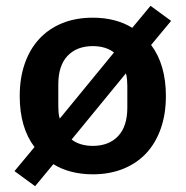

<svg xmlns="http://www.w3.org/2000/svg" viewBox="-20 -589 640 662"><path d="M30 1 99 -82Q48 -149 48 -258Q48 -320 65.5 -370Q83 -420 115.5 -455Q148 -490 194.5 -509Q241 -528 300 -528Q340 -528 374.5 -519Q409 -510 436 -493L499 -569L570 -517L501 -434Q552 -366 552 -258Q552 -196 534.5 -146Q517 -96 484.5 -61Q452 -26 405 -7Q358 12 300 12Q260 12 225.5 3Q191 -6 164 -23L101 53ZM300 -430Q245 -430 213 -396.5Q181 -363 181 -298V-224Q181 -213 182 -201Q183 -189 186 -180L373 -408Q359 -419 340.5 -424.5Q322 -430 300 -430ZM300 -86Q355 -86 387 -119.5Q419 -153 419 -218V-292Q419 -303 418 -315Q417 -327 414 -336L227 -108Q241 -97 259.5 -91.5Q278 -86 300 -86Z"/></svg>

Font: IBM Plex Mono SemiBold
Style: Regular
Weight: 600
Monospace: yes
Designer: Mike Abbink, Paul van der Laan, Pieter van Rosmalen
Foundry: Bold Monday
Version: Version 2.3